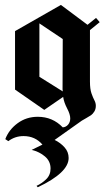

<svg xmlns="http://www.w3.org/2000/svg" viewBox="-20 -451 447 788"><path d="M237.5 71.7Q250.8 70.8 259.6 60.4Q268.3 50 268.3 35Q268.3 18.3 255.4 -6.2Q242.5 -30.8 239.2 -53.3L161.7 0L41.7 -83.3V-323.3L230 -430.8L339.2 -349.2L374.2 -377.5L389.2 -360L349.2 -327.5Q349.2 -292.5 349.2 -221.7Q349.2 -150.8 349.2 -115.8Q349.2 -85.8 355.4 -67.9Q361.7 -50 367.5 -39.2Q373.3 -28.3 373.3 -16.7Q373.3 -3.3 367.1 6.7Q360.8 16.7 353.8 21.7Q346.7 26.7 333.8 33.8Q320.8 40.8 315.8 44.2L204.2 123.3Q228.3 135 245 153.8Q261.7 172.5 261.7 197.5Q261.7 257.5 135 317.5L130 311.7Q150.8 302.5 169.2 285Q187.5 267.5 187.5 240.8Q187.5 210.8 164.6 191.2Q141.7 171.7 110 164.2L154.2 142.5Q124.2 107.5 76.7 107.5Q41.7 107.5 14.2 128.3L1.7 120Q16.7 80.8 52.5 54.6Q88.3 28.3 135 28.3Q195.8 28.3 237.5 71.7ZM237.5 -75.8Q236.7 -80.8 236.7 -85L237.5 -290.8L141.7 -355V-135.8Z"/></svg>

Font: Chomsky
Style: Regular
Weight: 400
Version: Version 2.3